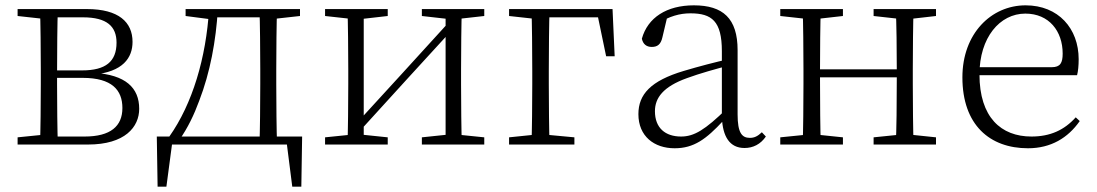

<svg xmlns="http://www.w3.org/2000/svg" viewBox="-20 -542 4113 720"><path d="M46 0H310C449 0 502 -66 502 -134C502 -212 452 -262 331 -269L328 -262C442 -272 477 -326 477 -385C477 -459 425 -508 306 -508H46V-482L155 -470L163 -477H291C381 -477 417 -443 417 -382C417 -311 376 -278 288 -278H163V-250H290C400 -250 439 -204 439 -137C439 -69 395 -30 297 -30H163L155 -38L46 -27ZM130 0H197C195 -48 194 -158 194 -226V-267C194 -349 195 -460 197 -508H130C132 -460 133 -349 133 -283V-226C133 -158 132 -48 130 0Z M1080 0 1053 -23 1076 158H1110L1113 -30H568L571 158H604L628 -23L602 0ZM953 0H1019C1017 -48 1016 -158 1016 -226V-283C1016 -349 1017 -460 1019 -508H953C955 -460 956 -349 956 -283V-226C956 -158 955 -48 953 0ZM676 -482 768 -470H778V-508H676ZM986 -470H997L1105 -482V-508H986ZM615 -30 653 -6V-18C684 -62 708 -112 727 -164C768 -270 790 -389 797 -508H764C753 -326 702 -153 615 -30ZM778 -477H988V-508H778Z M1199 0H1434V-27L1328 -38H1307L1199 -27ZM1562 0H1796V-27L1688 -38H1667L1562 -27ZM1283 0H1344V-508H1283C1285 -460 1286 -349 1286 -283V-226C1286 -158 1285 -48 1283 0ZM1324 -45 1507 -246 1691 -447H1697L1669 -465L1484 -262L1300 -61H1294ZM1651 0H1712C1710 -48 1709 -158 1709 -226V-283C1709 -349 1710 -460 1712 -508H1651ZM1199 -482 1308 -470H1329L1434 -482V-508H1199ZM1562 -482 1668 -470H1689L1796 -482V-508H1562Z M1973 0H2041C2039 -48 2038 -158 2038 -226V-275C2038 -349 2039 -460 2041 -508H1973C1975 -460 1976 -349 1976 -275V-226C1976 -158 1975 -48 1973 0ZM2006 -477H2248L2217 -504L2253 -331H2285L2277 -508H2006ZM1889 0H2134V-27L2016 -38H1996L1889 -27ZM1889 -482 1998 -470H2006V-508H1889Z M2510 14C2582 14 2628 -20 2692 -89H2711L2705 -134C2624 -55 2583 -30 2534 -30C2475 -30 2436 -62 2436 -125C2436 -175 2467 -217 2556 -249C2605 -267 2663 -283 2716 -297V-321C2662 -309 2601 -293 2544 -276C2420 -239 2374 -188 2374 -114C2374 -31 2433 14 2510 14ZM2772 13C2804 13 2832 -1 2852 -30L2837 -46C2821 -31 2809 -25 2792 -25C2762 -25 2746 -44 2746 -113V-354C2746 -473 2691 -522 2582 -522C2480 -522 2409 -476 2387 -397C2391 -377 2404 -366 2424 -366C2445 -366 2458 -375 2464 -402L2483 -482L2447 -454C2490 -481 2529 -492 2569 -492C2649 -492 2687 -463 2687 -350V-102C2690 -30 2716 13 2772 13Z M2990 0H3058C3056 -48 3055 -158 3055 -256V-275C3055 -349 3056 -460 3058 -508H2990C2992 -460 2993 -349 2993 -283V-226C2993 -158 2992 -48 2990 0ZM3339 0H3406C3404 -48 3403 -158 3403 -226V-283C3403 -349 3404 -460 3406 -508H3339C3342 -460 3343 -349 3343 -275V-256C3343 -158 3342 -48 3339 0ZM2906 0H3141V-27L3035 -38H3015L2906 -27ZM2906 -482 3015 -470H3035L3141 -482V-508H2906ZM3256 0H3490V-27L3385 -38H3364L3256 -27ZM3256 -482 3364 -470H3385L3490 -482V-508H3256ZM3023 -252H3373V-282H3023Z M3835 14C3921 14 3985 -25 4029 -88L4014 -102C3971 -54 3918 -30 3848 -30C3734 -30 3653 -102 3653 -263C3653 -401 3729 -491 3825 -491C3914 -491 3965 -425 3965 -341C3965 -306 3956 -290 3924 -290H3619V-260H4019C4023 -275 4025 -296 4025 -320C4025 -435 3949 -522 3826 -522C3697 -522 3589 -416 3589 -252C3589 -73 3692 14 3835 14Z"/></svg>

Font: Source Han Serif TW VF
Style: Regular
Weight: 250
Designer: Ryoko NISHIZUKA 西塚涼子 (kana & ideographs); Frank Grießhammer (Latin, Greek & Cyrillic); Wenlong ZHANG 张文龙 (bopomofo); San
Foundry: Adobe
Version: Version 2.002;hotconv 1.1.0;makeotfexe 2.6.0